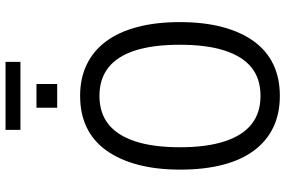

<svg xmlns="http://www.w3.org/2000/svg" viewBox="-189 -835 1033 695"><g transform="rotate(-90 327.5 -487.5)"><path d="M328 9Q264 9 214.5 -14.5Q165 -38 130.5 -84Q96 -130 78.5 -197.5Q61 -265 61 -352Q61 -438 79 -505.5Q97 -573 131 -620Q165 -667 214.5 -690.5Q264 -714 328 -714Q392 -714 441.5 -690Q491 -666 525 -620.5Q559 -575 577 -507.5Q595 -440 595 -353Q595 -266 577 -198.5Q559 -131 525 -84.5Q491 -38 441.5 -14.5Q392 9 328 9ZM328 -61Q390 -61 430.5 -93.5Q471 -126 492 -191Q513 -256 513 -353Q513 -451 492 -515.5Q471 -580 430 -612Q389 -644 328 -644Q267 -644 226 -612Q185 -580 163.5 -515Q142 -450 142 -352Q142 -256 163.5 -190.5Q185 -125 226 -93Q267 -61 328 -61ZM205 -930V-984H451V-930ZM285 -797V-872H371V-797Z"/></g></svg>

Font: Nunito Sans 10pt Condensed
Style: Regular
Weight: 400
Width: 3
Designer: Vernon Adams
Foundry: Vernon Adams
Version: Version 3.101;gftools[0.9.27]